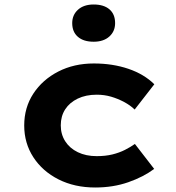

<svg xmlns="http://www.w3.org/2000/svg" viewBox="-20 -824 782 854"><path d="M403.4 10Q311.9 10 240.5 -26Q169.1 -62 128.4 -124.6Q87.7 -187.1 87.7 -265.9Q87.7 -345.6 128.4 -407.7Q169.1 -469.7 239.1 -505.7Q309 -541.7 397.6 -541.7Q480.8 -541.7 550.9 -518Q620.9 -494.2 666.4 -449.2L579 -336.8Q559.8 -355.5 532.1 -370.3Q504.3 -385.1 474.1 -394Q443.9 -402.8 410.2 -402.8Q361.9 -402.8 325.6 -385.3Q289.4 -367.9 269.8 -337.4Q250.3 -307 250.3 -266.4Q250.3 -226.5 270.2 -195.5Q290.1 -164.4 326.2 -147Q362.4 -129.5 410.1 -129.5Q449.2 -129.5 480.1 -137.1Q511 -144.8 535.9 -157.4Q560.7 -170 580 -183.7L665.8 -72.7Q617.9 -37 550.7 -13.5Q483.4 10 403.4 10ZM396.6 -638.4Q351.6 -638.4 326.4 -660.3Q301.2 -682.1 301.2 -721.2Q301.2 -757.6 326.9 -780.8Q352.6 -804 396.6 -804Q441.7 -804 466.9 -782.4Q492 -760.8 492 -721.2Q492 -684.7 466.4 -661.6Q440.7 -638.4 396.6 -638.4Z"/></svg>

Font: Lexend Giga
Style: Regular
Weight: 400
Designer: Bonnie Shaver-Troup, Thomas Jockin
Foundry: Lexend
Version: Version 1.007